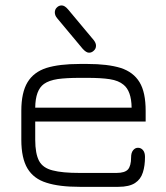

<svg xmlns="http://www.w3.org/2000/svg" viewBox="-20 -704 628 725"><path d="M316 -505C316 -505 316 -505 316 -505C309 -505 301 -510 292 -520C292 -520 292 -520 292 -520C292 -520 196 -635 196 -635C190 -642 187 -649.5 187 -657C187 -657 187 -657 187 -657C187 -664.5 189.5 -671 195 -676C200 -681 206 -683.5 213 -683.5C213 -683.5 213 -683.5 213 -683.5C220.5 -683.5 228.5 -678.5 237 -668.5C237 -668.5 237 -668.5 237 -668.5C237 -668.5 333.5 -553 333.5 -553C339.5 -545.5 342.5 -538.5 342.5 -531.5C342.5 -531.5 342.5 -531.5 342.5 -531.5C342.5 -524 340 -518 334.5 -513C329 -507.5 323 -505 316 -505ZM427 1.5C427 1.5 281 1.5 281 1.5C229.5 1.5 188 -3.5 155.5 -14C123 -24 99.5 -42 84 -67.5C68.5 -93 60.5 -129.5 60.5 -176C60.5 -176 60.5 -176 60.5 -176C60.5 -176 60.5 -285.5 60.5 -285.5C60.5 -332 68.5 -368 84 -393.5C99.5 -419 123 -437 155.5 -447.5C188 -457.5 229.5 -462.5 281 -462.5C281 -462.5 281 -462.5 281 -462.5C281 -462.5 310 -462.5 310 -462.5C361 -462.5 403 -457.5 435.5 -447.5C468 -437 491.5 -419 507 -393.5C522.5 -368 530 -332 530 -285.5C530 -285.5 530 -285.5 530 -285.5C530 -285.5 530 -245 530 -245C530 -245 113 -245 113 -245C113 -245 113 -176.5 113 -176.5C113 -141 118 -114.5 127.5 -96.5C137 -78.5 154.5 -66.5 179 -60.5C203.5 -54 237.5 -51 281 -51C281 -51 281 -51 281 -51C281 -51 420 -51 420 -51C441 -51 455.5 -55.5 463.5 -64.5C471 -73.5 475 -88.5 475 -109C475 -109 475 -109 475 -109C475 -121.5 477.5 -130.5 483 -137C488 -143 494 -146 501 -146C501 -146 501 -146 501 -146C508.5 -146 515 -143 520 -137C525 -131 527.5 -122.5 527.5 -111.5C527.5 -111.5 527.5 -111.5 527.5 -111.5C527.5 -89.5 525 -70 519.5 -53C514 -35.5 504.5 -22.5 490 -13C475.5 -3.5 454.5 1.5 427 1.5C427 1.5 427 1.5 427 1.5ZM113 -297.5C113 -297.5 113 -297.5 113 -297.5C113 -297.5 477 -297.5 477 -297.5C476.5 -339.5 466 -368.5 446.5 -384C446.5 -384 446.5 -384 446.5 -384C434 -394.5 417 -401.5 394.5 -405C372 -408.5 343.5 -410 310 -410C310 -410 310 -410 310 -410C310 -410 281 -410 281 -410C247.5 -410 220 -408.5 198 -405.5C176 -402 158.5 -396 146 -387C146 -387 146 -387 146 -387C124.5 -371.5 113.5 -342 113 -297.5Z"/></svg>

Font: Jura-Fortis-Regular
Style: Regular
Weight: 500
Designer: Daniel Johnson, Alexei Vanyashin, Mirko Velimirovic
Foundry: Daniel Johnson
Version: ""